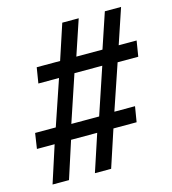

<svg xmlns="http://www.w3.org/2000/svg" viewBox="-106 -792 790 880"><g transform="rotate(-15 289.0 -352.5)"><path d="M35 0 92 -176H8L19 -249H117L190 -464H92L104 -538H215L270 -705H348L292 -538H416L472 -705H549L493 -538H578L566 -464H468L395 -249H493L481 -176H371L313 0H236L294 -176H170L113 0ZM190 -246H322L396 -467H264Z"/></g></svg>

Font: Nunito Sans 7pt SemiCondensed SemiBold
Style: Italic
Weight: 600
Width: 4
Italic angle: -9°
Designer: Vernon Adams
Foundry: Vernon Adams
Version: Version 3.101;gftools[0.9.27]